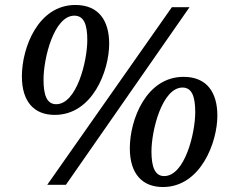

<svg xmlns="http://www.w3.org/2000/svg" viewBox="-20 -743 936 772"><path d="M200 -281C353 -281 419 -460 419 -567C419 -659 378 -723 283 -723C133 -723 68 -551 68 -436C68 -332 119 -281 200 -281ZM170 0H245L742 -714H671ZM206 -324C168 -324 155 -361 155 -423C155 -509 197 -680 279 -680C318 -680 331 -643 331 -582C331 -496 288 -324 206 -324ZM635 9C787 9 854 -171 854 -278C854 -370 813 -434 718 -434C568 -434 502 -262 502 -147C502 -42 554 9 635 9ZM640 -35C603 -35 589 -72 589 -134C589 -219 632 -391 714 -391C752 -391 765 -354 765 -292C765 -207 723 -35 640 -35Z"/></svg>

Font: Noto Serif Tamil Medium
Style: Italic
Weight: 500
Italic angle: -12°
Designer: Indian Type Foundry, Tom Grace, and the Monotype Design Team
Foundry: Monotype Imaging Inc.
Version: Version 2.003